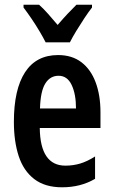

<svg xmlns="http://www.w3.org/2000/svg" viewBox="-20 -786 482 816"><path d="M227 -552Q286 -552 326 -521.5Q366 -491 386.5 -436Q407 -381 407 -309V-242H149Q151 -82 258 -82Q291 -82 321 -91Q351 -100 384 -121V-26Q323 10 244 10Q171 10 125.5 -25Q80 -60 59.5 -122.5Q39 -185 39 -268Q39 -406 86.5 -479Q134 -552 227 -552ZM229 -464Q193 -464 172.5 -431Q152 -398 150 -325H303Q303 -386 284.5 -425Q266 -464 229 -464ZM174 -606Q164 -626 148 -653Q132 -680 114 -706.5Q96 -733 80 -754V-766H146Q164 -750 184 -727.5Q204 -705 225 -680Q249 -708 266.5 -726.5Q284 -745 305 -766H371V-754Q356 -735 338.5 -708.5Q321 -682 304.5 -655Q288 -628 277 -606Z"/></svg>

Font: Noto Sans Arabic ExtCond SemBd
Style: Regular
Weight: 600
Width: 2
Designer: Monotype Design Team, Nadine Chahine, Nizar Qandah and Khaled Hosny
Foundry: Monotype Imaging Inc.
Version: Version 2.012; ttfautohint (v1.8.4.7-5d5b)